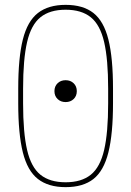

<svg xmlns="http://www.w3.org/2000/svg" viewBox="-20 -760 540 790"><path d="M250 -340Q230 -340 217 -352.5Q204 -365 204 -385Q204 -405 217 -417.5Q230 -430 250 -430Q270 -430 283 -417.5Q296 -405 296 -385Q296 -365 283 -352.5Q270 -340 250 -340ZM250 10Q179 10 136 -23.5Q93 -57 74 -133Q55 -209 55 -335V-395Q55 -522 74 -597.5Q93 -673 136 -706.5Q179 -740 250 -740Q322 -740 364.5 -706.5Q407 -673 426 -597.5Q445 -522 445 -395V-335Q445 -209 426 -133Q407 -57 364.5 -23.5Q322 10 250 10ZM250 -10Q315 -10 353.5 -41Q392 -72 408.5 -143Q425 -214 425 -335V-395Q425 -516 408.5 -587Q392 -658 353.5 -689Q315 -720 250 -720Q185 -720 146.5 -689Q108 -658 91.5 -587Q75 -516 75 -395V-335Q75 -214 91.5 -143Q108 -72 146.5 -41Q185 -10 250 -10Z"/></svg>

Font: M PLUS 1 Code Thin
Style: Regular
Weight: 250
Designer: Coji Morishita
Foundry: UNDERFOREST DESIGN
Version: Version 1.002